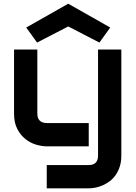

<svg xmlns="http://www.w3.org/2000/svg" viewBox="-20 -798 743 1047"><path d="M641.6 50.8Q641.6 83.5 633.3 109.6Q625 135.7 611.3 155.5Q597.7 175.3 579.6 189.2Q561.5 203.1 541.7 211.9Q522 220.7 502 224.9Q481.9 229 463.9 229H234.9V102.1H463.9Q489.3 102.1 502 88.9Q514.6 75.7 514.6 50.8V-527.8H641.6ZM463.9 0H234.9Q207.5 0 176.5 -9.3Q145.5 -18.6 118.7 -39.8Q91.8 -61 74.2 -95Q56.6 -128.9 56.6 -178.2V-527.8H183.6V-178.2Q183.6 -153.3 196.8 -140.1Q210 -127 235.8 -127H463.9ZM522 -565.9 352.1 -653.8 182.1 -565.9 123 -647.9 352.1 -777.8 581.1 -647.9Z"/></svg>

Font: Audiowide
Style: Regular
Weight: 400
Version: Version 1.003